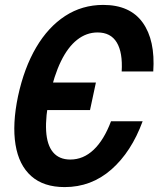

<svg xmlns="http://www.w3.org/2000/svg" viewBox="-20 -746 645 782"><path d="M243.4 16Q157.6 16 107.2 -28.8Q56.8 -73.6 43.2 -156.9Q29.6 -240.2 53.4 -354Q78.2 -469.2 127.1 -552.5Q176 -635.8 245.3 -680.9Q314.6 -726 400.4 -726Q509.4 -726 561.1 -654.1Q612.8 -582.2 604.2 -454.8H475.6Q480.2 -532.2 455.6 -573Q431 -613.8 377.4 -613.8Q332 -613.8 294.1 -583.9Q256.2 -554 228.1 -496.1Q200 -438.2 181.8 -354Q164.6 -270.8 167.9 -213.1Q171.2 -155.4 196.1 -125.8Q221 -96.2 266.4 -96.2Q319.4 -96.2 361.5 -136.1Q403.6 -176 432.2 -252.2H561Q515 -127 433.4 -55.5Q351.8 16 243.4 16ZM346.6 -297.6H77.2L101.2 -409.8H370.6Z"/></svg>

Font: Geist Mono
Style: Italic
Weight: 400
Italic angle: -12°
Monospace: yes
Designer: Basement.studio, Andrés Briganti, Mateo Zaragoza
Foundry: Basement.studio, Vercel, Andrés Briganti, Guido Ferreyra, Mateo Zaragoza
Version: Version 1.500